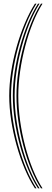

<svg xmlns="http://www.w3.org/2000/svg" viewBox="-20 -820 280 1040"><path d="M169.2 200Q139.5 154.8 114.1 94.8Q88.8 34.8 69.9 -32.8Q51 -100.2 40.5 -169.1Q30 -238 30 -301.5Q30 -361.8 40.2 -429.2Q50.5 -496.8 69.4 -563.9Q88.2 -631 113.8 -691.9Q139.2 -752.8 169.2 -800H177.5Q147.8 -753.5 122.6 -692.9Q97.5 -632.2 78.9 -565Q60.2 -497.8 50 -430Q39.8 -362.2 39.8 -301.5Q39.8 -237.8 50.1 -168.5Q60.5 -99.2 79.2 -31.8Q98 35.8 123 95.5Q148 155.2 177.5 200ZM185.8 200Q156.8 155.5 131.9 96Q107 36.5 88.5 -31Q70 -98.5 59.8 -167.9Q49.5 -237.2 49.5 -301.5Q49.5 -363 59.6 -430.9Q69.8 -498.8 88.1 -566.1Q106.5 -633.5 131.5 -693.8Q156.5 -754 185.8 -800H194Q164.8 -754.2 140.2 -694.4Q115.8 -634.5 97.6 -567.2Q79.5 -500 69.4 -431.8Q59.2 -363.5 59.2 -301.5Q59.2 -236.8 69.4 -167.1Q79.5 -97.5 97.8 -30Q116 37.5 140.5 96.8Q165 156 194 200ZM202 200Q173.5 156.5 149.2 97.5Q125 38.5 107 -29Q89 -96.5 79.1 -166.4Q69.2 -236.2 69.2 -301.5Q69.2 -364 79.1 -432.5Q89 -501 107 -568.2Q125 -635.5 149.2 -695.2Q173.5 -755 202 -800H210.2Q182 -755.5 158.1 -696Q134.2 -636.5 116.5 -569.2Q98.8 -502 88.9 -433.4Q79 -364.8 79 -301.5Q79 -235.8 88.9 -165.6Q98.8 -95.5 116.5 -28Q134.2 39.5 158.2 98.2Q182.2 157 210.2 200Z"/></svg>

Font: Big Shoulders Inline Text ExtraLight
Style: Regular
Weight: 250
Version: Version 2.002